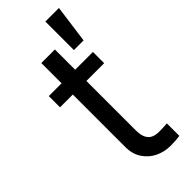

<svg xmlns="http://www.w3.org/2000/svg" viewBox="-254 -808 850 850"><g transform="rotate(-45 170.5 -383.5)"><path d="M298.8 -460H22.5V-530.3H298.8ZM187.5 -657.2V-152.3Q187.5 -120.1 196.8 -103Q206.1 -85.9 221.2 -79.6Q236.3 -73.2 256.8 -73.2Q281.2 -73.2 306.6 -75.2V2.9Q281.2 6.8 248 6.8Q210.9 6.8 177.7 -8.8Q144.5 -24.4 123.5 -55.7Q102.5 -86.9 102.5 -130.9V-657.2ZM245.1 -774.4H330.1L305.7 -595.7H245.1Z"/></g></svg>

Font: WEMIX Pretendard Variable
Style: Regular
Weight: 400
Designer: Base glyphs from Inter by Rasmus Andersson; Hangeul glyphs from Noto Sans CJK(Source Han Sans) by Jang Soo-young and Kan
Foundry: Kil Hyung-jin
Version: Version 1.000;Glyphs 3.2 (3208)